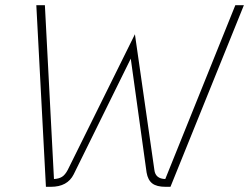

<svg xmlns="http://www.w3.org/2000/svg" viewBox="-20 -720 960 740"><path d="M920 -700 637 0H618Q584 0 567 -13Q550 -26 545 -55L484 -494L264 -48Q240 0 176 0H157L120 -700H153L188 -30Q207 -31 219 -38.5Q231 -46 241 -65L500 -588L575 -65Q579 -31 617 -30L887 -700Z"/></svg>

Font: KoHo ExtraLight
Style: Italic
Weight: 275
Italic angle: -10°
Version: Version 1.000; ttfautohint (v1.6)